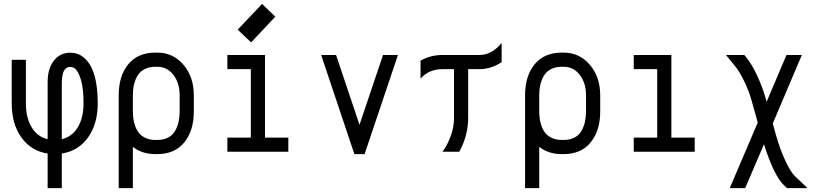

<svg xmlns="http://www.w3.org/2000/svg" viewBox="-20 -784 4239 992"><path d="M226.1 -358.4Q226.1 -425.8 254.4 -465.3Q287.1 -511.7 343.8 -511.7Q357.4 -510.7 366 -509.5Q374.5 -508.3 387.2 -502.9Q399.9 -497.6 411.6 -487.8Q484.9 -429.2 484.9 -250.5Q484.9 -143.1 434.6 -73.5Q384.3 -3.9 299.3 9.3V188H226.1V9.3Q141.1 -3.9 90.8 -73.5Q40.5 -143.1 40.5 -250.5V-475.1H113.8V-250.5Q113.8 -176.3 143.1 -127Q172.4 -77.6 226.1 -64.9ZM343.8 -438.5Q328.6 -438.5 318.8 -429.2Q309.1 -419.9 305.2 -404.5Q301.3 -389.2 300.3 -379.2Q299.3 -369.1 299.3 -358.4V-64.9Q353.5 -78.1 382.6 -127.2Q411.6 -176.3 411.6 -250.5Q411.6 -326.2 398.4 -370.8Q385.3 -415.5 366.2 -430.7Q357.9 -437 343.8 -438.5Z M792.5 12.2H782.7Q713.4 12.2 666.5 -25.4V188H593.3V-291.5Q593.3 -391.6 642.8 -451.9Q692.4 -512.2 782.7 -512.2H792.5Q874 -512.2 927.7 -449.5Q981.4 -386.7 981.4 -291.5V-208.5Q981.4 -108.9 932.1 -48.3Q882.8 12.2 792.5 12.2ZM908.2 -208.5V-291.5Q908.2 -355 876 -397Q843.8 -439 792.5 -439H782.7Q755.9 -439 735.1 -430.4Q714.4 -421.9 701.7 -407.7Q689 -393.6 680.9 -374Q672.9 -354.5 669.7 -334.5Q666.5 -314.5 666.5 -291.5V-208.5Q666.5 -186 669.7 -166Q672.9 -146 680.9 -126.2Q689 -106.4 701.7 -92.5Q714.4 -78.6 735.1 -69.8Q755.9 -61 782.7 -61H792.5Q825.7 -61 849.4 -73.7Q873 -86.4 885.3 -108.6Q897.5 -130.9 902.8 -155.3Q908.2 -179.7 908.2 -208.5Z M1277.3 -564.9 1208 -630.9 1334 -763.7 1402.3 -697.8ZM1154.8 -500H1349.1V-73.2H1469.7V0H1154.8V-73.2H1275.9V-426.8H1154.8Z M1811 12.2 1639.2 -500H1716.3L1837.4 -139.2L1959 -500H2036.1L1863.8 12.2Z M2267.1 -500H2457.5Q2493.2 -500 2523.2 -518.8Q2553.2 -537.6 2571.8 -562.5V-462.9Q2517.1 -426.8 2457.5 -426.8H2398.9V-174.8Q2398.9 -84.5 2353 0H2266.1Q2291 -32.7 2308.3 -79.8Q2325.7 -127 2325.7 -174.8V-426.8H2267.1Q2195.8 -426.8 2152.8 -377.9V-470.7Q2204.1 -500 2267.1 -500Z M2892.1 12.2H2882.3Q2813 12.2 2766.1 -25.4V188H2692.9V-291.5Q2692.9 -391.6 2742.4 -451.9Q2792 -512.2 2882.3 -512.2H2892.1Q2973.6 -512.2 3027.3 -449.5Q3081.1 -386.7 3081.1 -291.5V-208.5Q3081.1 -108.9 3031.7 -48.3Q2982.4 12.2 2892.1 12.2ZM3007.8 -208.5V-291.5Q3007.8 -355 2975.6 -397Q2943.4 -439 2892.1 -439H2882.3Q2855.5 -439 2834.7 -430.4Q2814 -421.9 2801.3 -407.7Q2788.6 -393.6 2780.5 -374Q2772.5 -354.5 2769.3 -334.5Q2766.1 -314.5 2766.1 -291.5V-208.5Q2766.1 -186 2769.3 -166Q2772.5 -146 2780.5 -126.2Q2788.6 -106.4 2801.3 -92.5Q2814 -78.6 2834.7 -69.8Q2855.5 -61 2882.3 -61H2892.1Q2925.3 -61 2949 -73.7Q2972.7 -86.4 2984.9 -108.6Q2997.1 -130.9 3002.4 -155.3Q3007.8 -179.7 3007.8 -208.5Z M3254.4 -500H3448.7V-73.2H3569.3V0H3254.4V-73.2H3375.5V-426.8H3254.4Z M3750.5 188 3895 -150.9 3863.3 -264.2Q3848.6 -316.4 3824.7 -365Q3800.8 -413.6 3781.7 -437.5L3731 -500H3825.7L3837.4 -485.4Q3864.3 -452.6 3891.4 -394.5Q3918.5 -336.4 3933.6 -283.7L3940.9 -258.3L4043.5 -500H4123L3972.7 -146L3989.3 -85.9Q4010.3 -12.2 4037.1 45.4Q4064 103 4085.4 124.5L4151.9 188H4046.9L4034.7 177.2Q3980 128.9 3927.2 -38.6L3830.1 188Z"/></svg>

Font: Anka/Coder Condensed
Style: Regular
Weight: 400
Width: 4
Monospace: yes
Version: Version 1.100